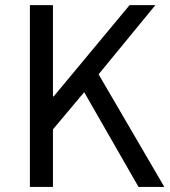

<svg xmlns="http://www.w3.org/2000/svg" viewBox="-20 -736 671 756"><path d="M188.5 -715.8V-356.4H191.4L490.2 -715.8H591.8L368.2 -443.4L627 0H525.4L311.5 -373L188.5 -226.6V0H97.7V-715.8Z"/></svg>

Font: Noto Traditional Nushu
Style: Regular
Weight: 400
Designer: LIU Zhao
Foundry: Z&Z Studio
Version: Version 1.001; ttfautohint (v1.8.3) -l 8 -r 50 -G 200 -x 14 